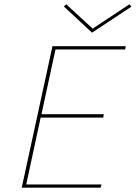

<svg xmlns="http://www.w3.org/2000/svg" viewBox="-20 -873 631 893"><path d="M591 -842 408 -721 277 -843 288 -853 411 -740 582 -853ZM81 0 224 -658H565L562 -643H238L173 -342H463L460 -326H169L102 -15H452L448 0Z"/></svg>

Font: EauTest Thin
Style: Italic
Weight: 250
Italic angle: -12°
Designer: Christian Thalmann (Catharsis Fonts)
Version: Version 0.001;PS 000.001;hotconv 1.0.88;makeotf.lib2.5.64775